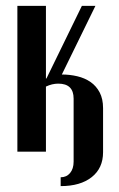

<svg xmlns="http://www.w3.org/2000/svg" viewBox="-20 -514 405 652"><path d="M136 -494V-247L138 -248L258 -494H304L190 -261Q217 -261 242.5 -255Q268 -249 287.5 -235.5Q307 -222 318.5 -200Q330 -178 330 -147V3Q330 57 291.5 87.5Q253 118 186 118V88Q206 88 218 73.5Q230 59 230 35V-179Q230 -230 178 -230Q157 -230 136 -220V1H39V-494Z"/></svg>

Font: Moniqa Paragraph
Style: Bold
Weight: 700
Designer: Rajesh Rajput
Foundry: Rajesh Rajput
Version: Version 1.000